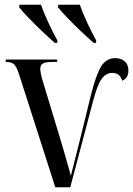

<svg xmlns="http://www.w3.org/2000/svg" viewBox="-20 -786 559 806"><path d="M59 -477Q49 -507 38.5 -516.5Q28 -526 4 -526V-536H220V-526H200Q172 -526 160.5 -519.5Q149 -513 149 -497Q149 -488 153 -470Q157 -452 163 -434L230 -213Q244 -167 254.5 -130Q265 -93 277 -50H278Q286 -82 293.5 -111.5Q301 -141 310 -177Q319 -213 331 -261.5Q343 -310 360 -380Q382 -469 403.5 -505.5Q425 -542 464 -542Q488 -542 503.5 -528.5Q519 -515 519 -490Q519 -458 493 -447Q484 -480 451 -480Q426 -480 407.5 -456Q389 -432 370 -359L275 0H212ZM210 -606Q186 -627 156 -655.5Q126 -684 99.5 -711.5Q73 -739 60 -756L62 -766H152Q164 -732 183.5 -690Q203 -648 221 -616L220 -606ZM373 -606Q349 -627 319 -655.5Q289 -684 262.5 -711.5Q236 -739 223 -756L225 -766H315Q327 -732 346.5 -690Q366 -648 384 -616L383 -606Z"/></svg>

Font: Noto Serif Display Condensed
Style: Regular
Weight: 400
Width: 3
Designer: Monotype Design Team
Foundry: Monotype Imaging Inc.
Version: Version 2.009